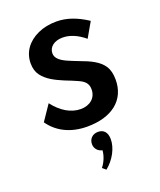

<svg xmlns="http://www.w3.org/2000/svg" viewBox="-143 -617 793 954"><g transform="rotate(-20 253.0 -139.5)"><path d="M237.5 16C367.5 16 449 -47 449 -155.5C449 -185.5 443 -209.5 431.5 -227.5C408 -263.5 365.5 -283.5 311 -303.5C293.5 -310 276.5 -317 259 -324.5C224.5 -339 198 -357.5 198 -385C198 -418.5 227.5 -442 272 -442C310 -442 348.5 -426 387.5 -393.5L432.5 -472C378.5 -508 324.5 -527.5 271 -527.5C234 -527.5 201 -521 172.5 -508C114.5 -482 79.5 -434.5 79.5 -375C79.5 -349 86 -327.5 98.5 -311C123.5 -277 164.5 -257 207 -239C232.5 -229 253.5 -220.5 270 -213C303.5 -198.5 320 -183 320 -151C320 -104.5 284 -77 237 -77C185 -77 135.5 -107 96 -159L41 -78C83 -17.5 151.5 16 237.5 16ZM253 249.5C274.5 232 292 211 305.5 186C318.5 161 325 137 325 114.5C325 77 306.5 58.5 277 58.5C248.5 58.5 228.5 78 228.5 106C228.5 129.5 245 148 267.5 152C266.5 167.5 262.5 182.5 256 198C249.5 213 242 225 234.5 234Z"/></g></svg>

Font: Spartan SemiBold
Style: Regular
Weight: 600
Designer: Matt Bailey, Mirko Velimirovic
Foundry: Matt Bailey
Version: Version 1.003